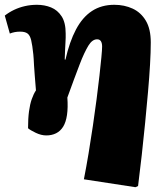

<svg xmlns="http://www.w3.org/2000/svg" viewBox="-22 -551 672 801"><path d="M543 230 328 197Q338 146 347.5 89Q357 32 365.5 -26Q374 -84 381 -137.5Q388 -191 393 -236Q398 -281 401 -312.5Q404 -344 404 -357Q404 -371 399 -379Q394 -387 383 -387Q373 -387 364 -380.5Q355 -374 347 -361Q339 -348 329.5 -328Q320 -308 310 -281.5Q300 -255 287 -220.5Q274 -186 259 -144Q262 -102 257.5 -71.5Q253 -41 241.5 -22.5Q230 -4 212 5Q194 14 171 14Q150 14 127 3Q104 -8 95 -16Q95 -57 99 -86.5Q103 -116 110.5 -137.5Q118 -159 128 -174Q125 -210 123 -235.5Q121 -261 120 -277.5Q119 -294 118.5 -305Q118 -316 117 -324Q113 -363 108 -383.5Q103 -404 92.5 -411.5Q82 -419 62 -419Q50 -419 39.5 -417Q29 -415 19 -411L-2 -486Q16 -500 37 -510Q58 -520 82 -525.5Q106 -531 132 -531Q164 -531 191 -520Q218 -509 235 -483Q252 -457 252 -411Q252 -403 252 -393.5Q252 -384 251 -371.5Q250 -359 249.5 -342.5Q249 -326 248 -303L251 -302Q268 -377 295 -428Q322 -479 361.5 -505Q401 -531 455 -531Q497 -531 531.5 -515Q566 -499 586.5 -464.5Q607 -430 607 -374Q607 -335 604 -282.5Q601 -230 595.5 -167.5Q590 -105 583.5 -38.5Q577 28 569.5 95Q562 162 554 225Z"/></svg>

Font: Literata Black
Style: Italic
Weight: 900
Italic angle: -2°
Designer: Latin by Veronika Burian and Jose Scaglione. Greek by Irene Vlachou. Cyrillic by Vera Evstafieva
Foundry: TypeTogether
Version: Version 3.002